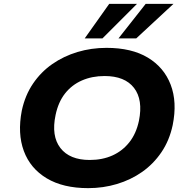

<svg xmlns="http://www.w3.org/2000/svg" viewBox="-20 -964 976 995"><path d="M437 11Q307 11 222 -40Q137 -91 103.5 -181.5Q70 -272 93 -391Q110 -470 151 -530.5Q192 -591 251 -632Q310 -673 381.5 -694.5Q453 -716 532 -716Q662 -716 746 -665.5Q830 -615 864.5 -525Q899 -435 875 -316Q858 -236 816.5 -175Q775 -114 716.5 -73Q658 -32 586.5 -10.5Q515 11 437 11ZM445 -135Q511 -135 563 -158.5Q615 -182 650.5 -227Q686 -272 700 -338Q722 -447 674.5 -508.5Q627 -570 522 -570Q457 -570 404.5 -547Q352 -524 317 -479.5Q282 -435 268 -368Q245 -259 293 -197Q341 -135 445 -135ZM419 -765 546 -944H690L511 -765ZM594 -765 735 -944H879L686 -765Z"/></svg>

Font: Nunito Sans 7pt SemiExpanded ExtraBold
Style: Italic
Weight: 800
Width: 6
Italic angle: -9°
Designer: Vernon Adams
Foundry: Vernon Adams
Version: Version 3.101;gftools[0.9.27]